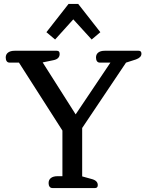

<svg xmlns="http://www.w3.org/2000/svg" viewBox="-20 -952 745 972"><path d="M351 -854 259 -752 215 -789 327 -932H376L488 -789L444 -752ZM246 0Q236 0 231 -7Q226 -14 226 -25Q226 -42 238 -51Q250 -60 271 -60H296V-291L76 -635H29Q19 -635 14 -642Q9 -649 9 -661Q9 -677 21 -686Q33 -695 54 -695H268Q282 -695 282 -679Q282 -653 249 -647L196 -636L363 -373L539 -635H486Q476 -635 471 -642Q466 -649 466 -661Q466 -677 477.5 -686Q489 -695 510 -695H682Q696 -695 696 -680Q696 -661 668 -651L618 -635L396 -304V-59L443 -46Q475 -38 475 -15Q475 0 461 0Z"/></svg>

Font: Maitree Medium
Style: Regular
Weight: 500
Designer: CadsonDemak Team
Foundry: CadsonDemak
Version: Version 1.010